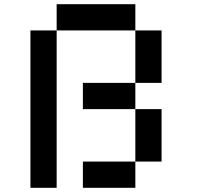

<svg xmlns="http://www.w3.org/2000/svg" viewBox="-20 -895 1040 915"><path d="M125 -750H250V0H125ZM625 -375H750V-125H625ZM375 -125H625V0H375ZM375 -500H625V-375H375ZM625 -750H750V-500H625ZM250 -875H625V-750H250Z"/></svg>

Font: Pixel Operator Mono 8
Style: Regular
Weight: 400
Monospace: yes
Designer: Jayvee Enaguas (HarvettFox96)
Foundry: The Grandoplex Project
Version: Version 1.5.0 (October 25, 2015)